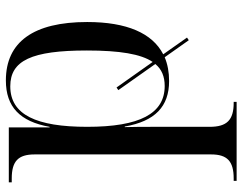

<svg xmlns="http://www.w3.org/2000/svg" viewBox="-106 -480 826 654"><g transform="rotate(-90 307.0 -153.0)"><path d="M18 240H287V230H284C225 230 202 207 202 148V-41C202 -74 202 -108 201 -141H203C221 -38 271 10 358 10C388 10 415 5 439 -5L497 77L506 71L449 -10C521 -47 559 -134 559 -269C559 -452 491 -546 360 -546C270 -546 220 -498 202 -397H200V-536H13V-526H26C85 -526 108 -504 108 -448V153C108 208 85 230 26 230H18ZM341 -5C247 -5 202 -90 202 -269C202 -442 243 -531 340 -531C428 -531 462 -458 462 -270C462 -158 450 -86 423 -46L336 -169L327 -163L416 -37C398 -15 373 -5 341 -5Z"/></g></svg>

Font: Noto Serif Display
Style: Regular
Weight: 400
Designer: Monotype Design Team
Foundry: Monotype Imaging Inc.
Version: Version 2.009